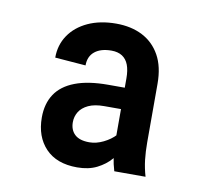

<svg xmlns="http://www.w3.org/2000/svg" viewBox="-53 -778 525 496"><g transform="rotate(10 209.5 -529.5)"><path d="M264.6 -420.4V-586.4Q264.6 -606.9 259.3 -621.1Q253.9 -635.3 242.7 -642.6Q231.4 -649.9 214.4 -649.9Q186.5 -649.9 170.7 -637.2Q154.8 -624.5 154.8 -600.6L74.2 -606.9Q74.2 -640.1 91.6 -665.8Q108.9 -691.4 140.6 -706.1Q172.4 -720.7 214.4 -720.7Q253.9 -720.7 283.4 -705.6Q313 -690.4 329.6 -660.6Q346.2 -630.9 346.2 -585.9V-432.6Q346.2 -408.7 348.6 -387.2Q351.1 -365.7 357.4 -344.2H275.4Q264.6 -379.4 264.6 -420.4ZM284.7 -561.5 285.2 -505.4H220.7Q195.3 -505.4 179.2 -497.8Q163.1 -490.2 155.5 -477.8Q147.9 -465.3 147.9 -450.7Q147.9 -430.2 160.4 -418.5Q172.9 -406.7 198.7 -406.7Q216.8 -406.7 235.4 -415.8Q253.9 -424.8 266.4 -438.2Q278.8 -451.7 278.8 -463.9L286.6 -407.7Q280.3 -392.1 266.4 -375.7Q252.4 -359.4 230.7 -348.4Q209 -337.4 178.7 -337.4Q125 -337.4 95.9 -367.9Q66.9 -398.4 66.9 -448.7Q66.9 -484.9 83.5 -510Q100.1 -535.2 134.3 -548.3Q168.5 -561.5 220.7 -561.5Z"/></g></svg>

Font: Roboto SemiCondensed SemiBold
Style: Regular
Weight: 600
Width: 4
Designer: Christian Robertson
Foundry: Google
Version: Version 3.009; 2024